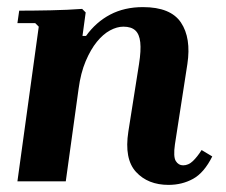

<svg xmlns="http://www.w3.org/2000/svg" viewBox="-20 -510 636 540"><path d="M547 -88 577 -70Q554 -24 523 -7Q492 10 454 10Q396 10 362.5 -26.5Q329 -63 341 -140L371 -330Q377 -368 374.5 -391Q372 -414 360.5 -424.5Q349 -435 327 -435Q309 -435 289.5 -424.5Q270 -414 252.5 -392.5Q235 -371 221 -338Q207 -305 201 -260L165 0H29L89 -435L79 -445H29L34 -480Q73 -480 122 -481Q171 -482 211 -485L221 -475L212 -409H222Q250 -448 290 -469Q330 -490 382 -490Q460 -490 489 -446.5Q518 -403 507 -330L472 -104Q467 -69 474.5 -57Q482 -45 495 -45Q510 -45 522.5 -57Q535 -69 547 -88Z"/></svg>

Font: Brygada 1918
Style: Bold Italic
Weight: 700
Italic angle: -8°
Designer: Mateusz Machalski | Borys Kosmynka | Przemek Hoffer
Foundry: NIEPODLEGLA 2018
Version: Version 3.006